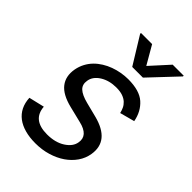

<svg xmlns="http://www.w3.org/2000/svg" viewBox="-226 -864 975 975"><g transform="rotate(45 261.5 -376.0)"><path d="M28.4 -130.7 112.2 -150.6Q118.6 -62.5 223 -62.5Q281.6 -62.5 320.7 -87.7Q359.7 -112.9 365.1 -147.7Q375.7 -206 296.9 -224.4L210.2 -245.7Q137.8 -263.5 108.7 -301Q79.5 -338.4 89.5 -394.9Q94.5 -421.2 106.2 -443.2Q117.9 -465.2 134.9 -482.6Q152 -500 173.3 -513.1Q194.6 -526.3 218.4 -535Q242.2 -543.7 267.2 -548.1Q292.3 -552.6 316.8 -552.6Q398.4 -552.6 437.9 -517.4Q478 -481.5 488.6 -423.3L409.1 -402Q405.9 -416.5 399.5 -430.4Q393.1 -444.2 381.2 -455.4Q369.3 -466.6 350.5 -473.4Q331.7 -480.1 304 -480.1Q253.6 -480.1 217 -457.4Q180 -434.3 174.7 -399.1Q169.4 -368.3 188.9 -349.8Q208.5 -331.3 254.3 -319.6L332.4 -299.7Q471.6 -264.2 453.1 -152Q447.4 -116.8 426.8 -87Q406.2 -57.2 374.5 -35.3Q342.7 -13.5 301.5 -1.1Q260.3 11.4 213.1 11.4Q170.8 11.4 137.4 2.1Q104 -7.1 80.3 -25Q56.5 -43 43.3 -69.6Q30.2 -96.2 28.4 -130.7ZM196.7 -764.2H276.3L333.8 -664.8L424 -764.2H503.6L502.8 -758.5L363.6 -610.8H286.9L196 -758.5Z"/></g></svg>

Font: Inter P
Style: Italic
Weight: 400
Italic angle: -9.40001°
Designer: Rasmus Andersson
Foundry: rsms
Version: Version 3.018;git-588b23468